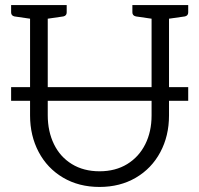

<svg xmlns="http://www.w3.org/2000/svg" viewBox="-20 -731 789 760"><path d="M649 -657V-386H725V-332H649V-274Q649 -193 614.5 -128.5Q580 -64 517.5 -27.5Q455 9 374 9Q292 9 229.5 -28Q167 -65 133 -129.5Q99 -194 99 -274V-332H24V-386H99V-657L37 -666Q24 -669 24 -682V-711H244V-682Q244 -669 231 -666L169 -657V-386H580V-657L518 -666Q504 -669 504 -682V-711H725V-682Q725 -669 712 -666ZM580 -332H169V-275Q169 -211 193.5 -160.5Q218 -110 264.5 -81.5Q311 -53 374 -53Q437 -53 483.5 -81.5Q530 -110 555 -160Q580 -210 580 -274Z"/></svg>

Font: Aleo Light
Style: Regular
Weight: 300
Designer: Alessio Laiso
Foundry: Alessio Laiso
Version: Version 2.000